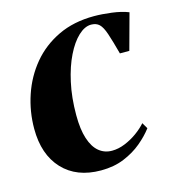

<svg xmlns="http://www.w3.org/2000/svg" viewBox="-85 -587 608 670"><g transform="rotate(-15 219.0 -252.0)"><path d="M199.5 11.5Q111.5 11.5 61.2 -42.2Q11 -96 11 -189Q11 -251.5 30.8 -310Q50.5 -368.5 89 -414.8Q127.5 -461 184 -488Q240.5 -515 314 -515Q342.5 -515 377.5 -510.5Q412.5 -506 437.5 -496L402 -366H368Q355 -414.5 346 -441.2Q337 -468 326 -478.5Q315 -489 296.5 -489Q273.5 -489 250.2 -467.2Q227 -445.5 207.8 -406.5Q188.5 -367.5 176.8 -314.2Q165 -261 165 -197Q165 -145.5 176 -111.8Q187 -78 207 -61.5Q227 -45 254 -45Q277.5 -45 301.2 -54.8Q325 -64.5 345.8 -79.5Q366.5 -94.5 380.5 -110.5L393 -89Q375 -65 347.5 -42Q320 -19 283.2 -3.8Q246.5 11.5 199.5 11.5Z"/></g></svg>

Font: Merriweather 144pt
Style: Bold Italic
Weight: 700
Italic angle: -7.8°
Version: Version 2.101